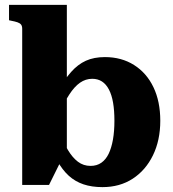

<svg xmlns="http://www.w3.org/2000/svg" viewBox="-20 -757 709 787"><path d="M400 10Q356 10 322 -1.5Q288 -13 262 -36.5Q236 -60 214 -99L220 -216Q240 -173 258.5 -142Q277 -111 299.5 -94Q322 -77 351 -77Q377 -77 395.5 -90Q414 -103 425.5 -127Q437 -151 443 -185Q449 -219 449 -262Q449 -304 443.5 -336Q438 -368 426.5 -390Q415 -412 398 -423Q381 -434 358 -434Q331 -434 308 -418Q285 -402 264 -369.5Q243 -337 218 -286L215 -381Q244 -431 271.5 -462Q299 -493 332 -508Q365 -523 410 -523Q478 -523 529.5 -490.5Q581 -458 609 -399.5Q637 -341 637 -262Q637 -182 607 -120.5Q577 -59 524 -24.5Q471 10 400 10ZM71 -639Q71 -650 66.5 -656Q62 -662 52 -665.5Q42 -669 26 -672L17 -674V-737H254V-111L233 -104L181 1H71Z"/></svg>

Font: Roboto Serif 36pt
Style: Bold
Weight: 700
Version: Version 1.008